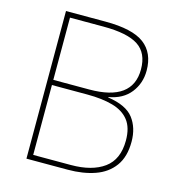

<svg xmlns="http://www.w3.org/2000/svg" viewBox="-106 -806 826 897"><g transform="rotate(15 306.5 -357.0)"><path d="M294 -714Q425 -714 482 -671Q539 -628 539 -542Q539 -481 503 -435Q467 -389 398 -377V-375Q487 -362 522 -316.5Q557 -271 557 -203Q557 -130 524 -85Q491 -40 433.5 -20Q376 0 303 0H103V-714ZM303 -388Q512 -388 512 -541Q512 -620 459.5 -654.5Q407 -689 291 -689H129V-388ZM129 -363V-25H311Q413 -25 471.5 -67.5Q530 -110 530 -202Q530 -264 502.5 -299Q475 -334 423.5 -348.5Q372 -363 300 -363Z"/></g></svg>

Font: Noto Sans Gujarati Thin
Style: Regular
Weight: 100
Designer: Jelle Bosma - Monotype Design Team, Universal Thirst
Foundry: Monotype Imaging Inc.
Version: Version 2.106; ttfautohint (v1.8.4.7-5d5b)